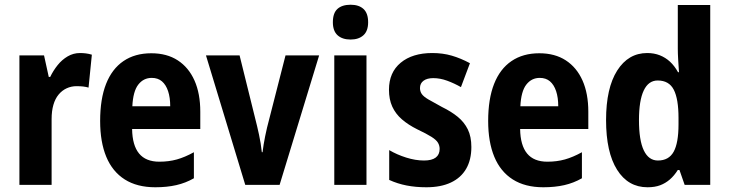

<svg xmlns="http://www.w3.org/2000/svg" viewBox="-20 -781 3080 811"><path d="M318 -557Q330 -557 342.5 -555.5Q355 -554 368 -550L354 -411Q344 -414 332 -415.5Q320 -417 303 -417Q281 -417 261.5 -408Q242 -399 227.5 -381.5Q213 -364 205.5 -338Q198 -312 198 -278V0H62V-547H166L186 -456H192Q205 -483 223.5 -506Q242 -529 266 -543Q290 -557 318 -557Z M619 -556Q685 -556 731 -526Q777 -496 801.5 -441Q826 -386 826 -309V-236H538Q539 -167 567.5 -132.5Q596 -98 653 -98Q693 -98 727 -107.5Q761 -117 799 -138V-28Q764 -8 724.5 1Q685 10 636 10Q559 10 507 -23Q455 -56 429 -118.5Q403 -181 403 -270Q403 -363 428 -426.5Q453 -490 501.5 -523Q550 -556 619 -556ZM621 -452Q586 -452 564 -423.5Q542 -395 539 -332H699Q699 -369 690 -396Q681 -423 664 -437.5Q647 -452 621 -452Z M1016 0 850 -547H992L1066 -248Q1070 -231 1074 -212.5Q1078 -194 1081 -175.5Q1084 -157 1086 -138H1089Q1091 -153 1093.5 -170Q1096 -187 1100 -205.5Q1104 -224 1108 -242L1186 -547H1328L1161 0Z M1528 -547V0H1392V-547ZM1461 -761Q1496 -761 1515.5 -743Q1535 -725 1535 -687Q1535 -650 1515 -632Q1495 -614 1461 -614Q1426 -614 1406 -632Q1386 -650 1386 -687Q1386 -726 1405.5 -743.5Q1425 -761 1461 -761Z M1971 -160Q1971 -106 1949 -68Q1927 -30 1884.5 -10Q1842 10 1781 10Q1736 10 1697.5 2.5Q1659 -5 1624 -21V-147Q1656 -128 1695.5 -115.5Q1735 -103 1771 -103Q1804 -103 1820.5 -115.5Q1837 -128 1837 -152Q1837 -166 1830 -178Q1823 -190 1802.5 -203Q1782 -216 1742 -235Q1704 -254 1677.5 -277Q1651 -300 1637 -330.5Q1623 -361 1623 -402Q1623 -475 1672.5 -516Q1722 -557 1806 -557Q1850 -557 1888 -546Q1926 -535 1965 -514L1927 -413Q1899 -429 1869 -440Q1839 -451 1810 -451Q1784 -451 1769 -440Q1754 -429 1754 -409Q1754 -395 1761.5 -384Q1769 -373 1789.5 -361Q1810 -349 1847 -329Q1886 -310 1913.5 -287.5Q1941 -265 1956 -234.5Q1971 -204 1971 -160Z M2258 -556Q2324 -556 2370 -526Q2416 -496 2440.5 -441Q2465 -386 2465 -309V-236H2177Q2178 -167 2206.5 -132.5Q2235 -98 2292 -98Q2332 -98 2366 -107.5Q2400 -117 2438 -138V-28Q2403 -8 2363.5 1Q2324 10 2275 10Q2198 10 2146 -23Q2094 -56 2068 -118.5Q2042 -181 2042 -270Q2042 -363 2067 -426.5Q2092 -490 2140.5 -523Q2189 -556 2258 -556ZM2260 -452Q2225 -452 2203 -423.5Q2181 -395 2178 -332H2338Q2338 -369 2329 -396Q2320 -423 2303 -437.5Q2286 -452 2260 -452Z M2715 10Q2633 10 2586.5 -64Q2540 -138 2540 -274Q2540 -409 2587 -483Q2634 -557 2714 -557Q2743 -557 2767 -547.5Q2791 -538 2810 -520.5Q2829 -503 2844 -476H2848Q2846 -504 2844.5 -530Q2843 -556 2843 -575V-760H2980V0H2872L2850 -63H2843Q2828 -39 2809.5 -23Q2791 -7 2768.5 1.5Q2746 10 2715 10ZM2759 -103Q2805 -103 2825.5 -140Q2846 -177 2846 -256V-283Q2846 -363 2826 -402Q2806 -441 2758 -441Q2719 -441 2699 -398.5Q2679 -356 2679 -274Q2679 -188 2699.5 -145.5Q2720 -103 2759 -103Z"/></svg>

Font: Noto Sans Khmer Condensed
Style: Bold
Weight: 700
Width: 3
Designer: Danh Hong and the Monotype Design Team
Foundry: Monotype Imaging Inc.
Version: Version 2.004